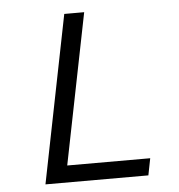

<svg xmlns="http://www.w3.org/2000/svg" viewBox="-49 -703 698 749"><g transform="rotate(-5 300.0 -328.0)"><path d="M99 0 230 -656H308L190 -66H515L502 0Z"/></g></svg>

Font: TypoPRO Source Code Pro
Style: Italic
Weight: 400
Italic angle: -11°
Monospace: yes
Designer: Paul D. Hunt, Teo Tuominen
Foundry: Adobe Systems Incorporated
Version: Version 1.030;PS 1.0;hotconv 1.0.84;makeotf.lib2.5.63406